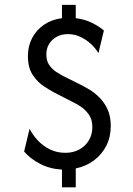

<svg xmlns="http://www.w3.org/2000/svg" viewBox="-20 -708 561 811"><path d="M241.7 83.3V8.3Q190.3 5.6 148.6 -16.3Q106.9 -38.2 81.9 -68.1L104.9 -163.9Q118.1 -138.2 139.6 -114.9Q161.1 -91.7 190.6 -77.1Q220.1 -62.5 256.2 -62.5Q289.6 -62.5 315.3 -76.7Q341 -91 355.6 -115.6Q370.1 -140.3 370.1 -170.8Q370.1 -204.2 354.2 -225.7Q338.2 -247.2 318.1 -259.7Q297.9 -272.2 286.1 -277.8L209.7 -316.7Q191.7 -326.4 164.9 -343.8Q138.2 -361.1 118.1 -391.7Q97.9 -422.2 97.9 -470.8Q97.9 -513.9 116 -547.9Q134 -581.9 166.3 -603.8Q198.6 -625.7 241.7 -631.2V-687.5H300V-631.2Q339.6 -626.4 370.1 -610.8Q400.7 -595.1 418.8 -579.2L395.8 -483.3Q384.7 -502.8 365.3 -521.2Q345.8 -539.6 320.8 -551.7Q295.8 -563.9 267.4 -563.9Q239.6 -563.9 219.1 -552.4Q198.6 -541 187.2 -521.9Q175.7 -502.8 175.7 -478.5Q175.7 -450.7 188.5 -432.6Q201.4 -414.6 217.7 -404.2Q234 -393.8 244.4 -388.2L322.2 -349.3Q336.1 -342.4 357.3 -329.9Q378.5 -317.4 399.3 -296.9Q420.1 -276.4 434 -246.9Q447.9 -217.4 447.9 -175.7Q447.9 -129.9 429.2 -92.7Q410.4 -55.6 377.1 -30.6Q343.8 -5.6 300 3.5V83.3Z"/></svg>

Font: Afacad Flux
Style: Regular
Weight: 400
Designer: Kristian Moeller
Foundry: Dicotype
Version: Version 1.100